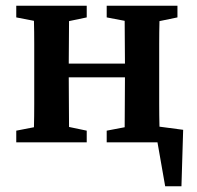

<svg xmlns="http://www.w3.org/2000/svg" viewBox="-20 -499 692 673"><path d="M354 -438V-479H602V-438L539 -425Q538 -388 538 -345Q538 -302 538 -269V-210Q538 -177 538 -134.5Q538 -92 539 -55L622 -44L616 154H559L532 0H354V-41L417 -53Q417 -90 417.5 -136Q418 -182 418 -228H221Q221 -182 221.5 -136Q222 -90 222 -54L284 -41V0H37V-41L99 -53Q100 -90 100 -133.5Q100 -177 100 -210V-269Q100 -302 100 -345.5Q100 -389 99 -426L37 -438V-479H284V-438L222 -425Q222 -391 221.5 -350Q221 -309 221 -276H418Q418 -309 417.5 -350Q417 -391 417 -426Z"/></svg>

Font: Source Serif Pro Semibold
Style: Regular
Weight: 600
Designer: Frank Grießhammer
Foundry: Adobe Systems Incorporated
Version: Version 3.000;hotconv 1.0.109;makeotfexe 2.5.65596